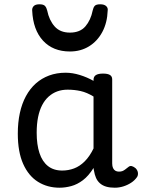

<svg xmlns="http://www.w3.org/2000/svg" viewBox="-20 -858 664 895"><path d="M258 17Q201 17 157 -10.5Q113 -38 88 -94Q63 -150 63 -235Q63 -287 72.5 -331Q82 -375 101 -410Q120 -445 147 -469Q174 -493 209 -506Q244 -519 286 -519Q318 -519 352 -508.5Q386 -498 416 -481V-486Q416 -501 427 -508Q438 -515 460 -515Q482 -515 492.5 -508.5Q503 -502 503 -488V-96Q503 -83 507 -74.5Q511 -66 518 -62Q525 -58 534 -58Q544 -58 550.5 -60.5Q557 -63 563.5 -68Q570 -73 579 -80Q586 -86 595 -83.5Q604 -81 613 -73Q622 -63 623 -52Q624 -41 619 -33Q608 -17 591 -6Q574 5 554.5 11Q535 17 515 17Q492 17 475 12Q458 7 446 -3.5Q434 -14 427.5 -29Q421 -44 418 -63Q418 -64 417 -67.5Q416 -71 416 -75Q393 -38 366.5 -18Q340 2 312 9.5Q284 17 258 17ZM151 -239Q151 -184 164 -144.5Q177 -105 203.5 -84Q230 -63 270 -63Q299 -63 325.5 -73Q352 -83 375 -106Q398 -129 416 -166V-408Q385 -427 356 -433.5Q327 -440 295 -440Q269 -440 247 -432Q225 -424 207 -408Q189 -392 176.5 -368Q164 -344 157.5 -312Q151 -280 151 -239ZM306 -618Q227 -618 180.5 -668.5Q134 -719 130 -809Q129 -821 137 -829.5Q145 -838 164 -838Q183 -838 190 -830Q197 -822 200 -809Q209 -764 234.5 -735Q260 -706 306 -706Q353 -706 378 -735Q403 -764 412 -809Q415 -823 421.5 -830.5Q428 -838 447 -838Q466 -838 475 -829.5Q484 -821 482 -809Q480 -752 457 -709Q434 -666 395 -642Q356 -618 306 -618Z"/></svg>

Font: Playwrite ID
Style: Regular
Weight: 400
Designer: Veronika Burian, José Scaglione
Foundry: TypeTogether
Version: Version 1.002